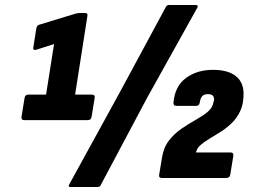

<svg xmlns="http://www.w3.org/2000/svg" viewBox="-20 -711 1025 767"><path d="M77 -231Q64 -231 66 -245L78 -319Q80 -333 93 -333H164L196 -535L124 -512Q111 -509 113 -521L125 -597Q127 -609 136 -612L280 -656Q290 -659 298 -659H320Q332 -659 329 -646L280 -333H347Q361 -333 358 -319L346 -245Q344 -231 330 -231ZM261 36Q251 36 257 25L459 -343L643 -684Q647 -691 655 -691H763Q768 -691 769.5 -688Q771 -685 768 -680L567 -319L382 29Q379 36 371 36ZM627 0Q613 0 616 -14L627 -80Q633 -121 654.5 -149Q676 -177 704.5 -196.5Q733 -216 761.5 -232Q790 -248 809.5 -264Q829 -280 833 -304L835 -309Q838 -335 811 -335Q796 -335 788.5 -327.5Q781 -320 778 -302Q776 -288 764 -288H684Q672 -288 673 -302Q679 -367 723 -399.5Q767 -432 831 -432Q890 -432 921.5 -407.5Q953 -383 953 -336Q953 -296 940 -268Q927 -240 906.5 -220Q886 -200 862.5 -185Q839 -170 817 -157Q795 -144 780.5 -131Q766 -118 763 -102H901Q914 -102 912 -88L900 -14Q898 0 884 0Z"/></svg>

Font: Sofia Sans Condensed Black
Style: Italic
Weight: 900
Italic angle: -9°
Version: Version 4.100